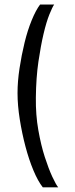

<svg xmlns="http://www.w3.org/2000/svg" viewBox="-20 -759 327 839"><path d="M167 59.6Q145.5 32.2 126 -14.6Q106.4 -61.5 91.3 -118.7Q76.2 -175.8 66.4 -237.3Q56.6 -298.8 56.6 -352.5Q56.6 -403.3 65.4 -460.9Q74.2 -518.6 87.4 -572.8Q100.6 -627 118.7 -670.9Q136.7 -714.8 155.3 -739.3H216.8Q209 -728.5 195.8 -695.8Q182.6 -663.1 170.4 -611.3Q158.2 -559.6 147.9 -489.7Q137.7 -419.9 136.7 -333Q135.7 -256.8 147.5 -190.4Q159.2 -124 175.8 -72.8Q192.4 -21.5 208.5 13.2Q224.6 47.9 234.4 59.6Z"/></svg>

Font: Allerta
Style: Medium
Weight: 500
Designer: Matt McInerney
Foundry: Matt McInerney
Version: Version 1.0